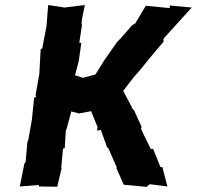

<svg xmlns="http://www.w3.org/2000/svg" viewBox="-20 -738 784 765"><path d="M124 -351 116 -349 107 -261 93 -182 91 -177 89 -171 82 -92 77 -86 59 5 134 -1 136 5 208 6 226 -70H224L231 -146L238 -148L242 -216L247 -230L264 -294L295 -286L343 -295L369 -231L366 -218L382 -220L407 -150L411 -149L443 -76L446 -72L443 -70L473 -2L559 6L563 7L577 -4L647 5L627 -72L619 -73L590 -145L581 -144C568 -171 554 -197 542 -225L544 -233L513 -301H510L504 -313L471 -376C490 -400 508 -426 529 -449L523 -447L529 -448C563 -490 597 -532 632 -572L631 -582L635 -588L744 -708L656 -716L657 -706L643 -707L561 -715L519 -645L506 -637C486 -615 467 -590 446 -570L395 -497L360 -441L318 -430L315 -429L310 -428L279 -438L294 -496L304 -567L296 -568L307 -641L305 -640L306 -659L318 -718L237 -708L172 -718L165 -632L148 -544H147L142 -542L137 -449V-445L122 -361C122 -357 123 -354 124 -351Z"/></svg>

Font: Asimov Print
Style: DIt
Weight: 250
Width: 0
Designer: Google
Version: Version 2.000980: 2014